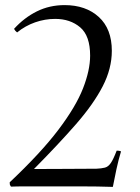

<svg xmlns="http://www.w3.org/2000/svg" viewBox="-20 -731 547 752"><path d="M422 1Q363 -1 296 -1Q229 -1 172 -1Q117 -1 80 -1Q43 -1 23 0Q19 -6 18.5 -8.5Q18 -11 18 -17Q140 -132 208.5 -222.5Q277 -313 305 -384.5Q333 -456 333 -513Q333 -591 294 -624Q255 -657 196 -657Q156 -657 117.5 -643.5Q79 -630 47 -604Q39 -610 35 -618Q75 -662 124.5 -686.5Q174 -711 233 -711Q316 -711 367 -664.5Q418 -618 418 -532Q418 -462 382 -392.5Q346 -323 278 -245Q210 -167 113 -69Q174 -69 229 -69.5Q284 -70 319 -70Q354 -70 355 -70Q378 -71 391 -74.5Q404 -78 414 -92.5Q424 -107 437 -141Q440 -141 445 -140.5Q450 -140 454 -138Q444 -105 436 -68Q428 -31 422 1Z"/></svg>

Font: Castoro Titling
Style: Regular
Weight: 400
Version: Version 2.04